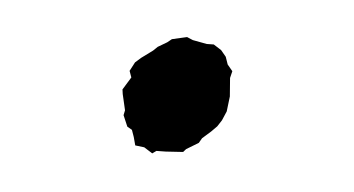

<svg xmlns="http://www.w3.org/2000/svg" viewBox="-36 -422 623 338"><g transform="rotate(-10 275.0 -253.5)"><path d="M239 -160 223 -164 215 -161 203 -174 188 -180V-195L187 -208L180 -215L177 -236L181 -244L182 -273L183 -281L202 -299L201 -311L213 -324L225 -330L248 -339L257 -344L275 -349L284 -353L311 -352L320 -345L343 -334L355 -331L366 -319L372 -306L373 -292L379 -279L373 -268L367 -236L361 -221L357 -211L346 -197L336 -188L324 -181L306 -172L299 -165L275 -158L269 -154Z"/></g></svg>

Font: Winky Rough ExtraBold
Style: Italic
Weight: 800
Italic angle: -8.97852°
Designer: Simon Atzbach
Foundry: typofactur
Version: Version 1.206; ttfautohint (v1.8.4.7-5d5b)